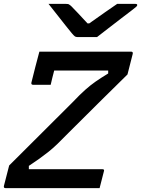

<svg xmlns="http://www.w3.org/2000/svg" viewBox="-30 -965 724 985"><path d="M481 0H-2Q-12 0 -10 -11L17 -116Q92 -191 170.5 -269Q249 -347 342 -440Q380 -480 407 -504Q434 -528 460.5 -546.5Q487 -565 525 -588V-603H248Q243 -585 238.5 -566Q234 -547 230 -530H140Q129 -530 131 -541Q139 -575 151 -620.5Q163 -666 172 -700H643Q653 -700 651 -689L624 -583Q565 -525 492.5 -453.5Q420 -382 322 -284Q289 -250 264.5 -226.5Q240 -203 218.5 -186Q197 -169 173.5 -152Q150 -135 118 -114V-97H495Q507 -97 503 -86Q497 -63 492 -43Q487 -23 481 0ZM468 -775H366Q359 -775 354 -778.5Q349 -782 338 -795Q329 -806 308.5 -831.5Q288 -857 264 -888Q240 -919 219 -945H308Q319 -945 323 -943Q327 -941 334 -935Q358 -911 419 -845H428Q473 -877 508 -901.5Q543 -926 571 -945H665Q675 -945 674 -938Q673 -934 668.5 -930Q664 -926 646 -912Q625 -896 591 -870Q557 -844 523.5 -818Q490 -792 468 -775Z"/></svg>

Font: Recursive Sn Lnr St Med
Style: Italic
Weight: 500
Italic angle: -15°
Version: Version 1.079;hotconv 1.0.112;makeotfexe 2.5.65598; ttfautoh